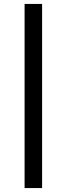

<svg xmlns="http://www.w3.org/2000/svg" viewBox="-20 -762 339 976"><path d="M194 194H105V-742H194Z"/></svg>

Font: false
Style: Regular
Weight: 500
Designer: Julieta Ulanovsky
Foundry: Julieta Ulanovsky
Version: Version 7.222;hotconv 1.0.109;makeotfexe 2.5.65596